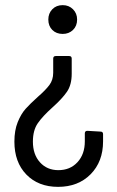

<svg xmlns="http://www.w3.org/2000/svg" viewBox="-20 -518 455 747"><path d="M280 -442Q280 -417 264 -401.5Q248 -386 224 -386Q199 -386 183.5 -401.5Q168 -417 168 -442Q168 -466 183.5 -482Q199 -498 224 -498Q248 -498 264 -482Q280 -466 280 -442ZM259 -290V-231Q259 -188 240.5 -161Q222 -134 184 -100Q146 -66 127 -38.5Q108 -11 108 33Q108 83 135.5 113.5Q163 144 207 144Q253 144 281.5 113Q310 82 310 32V1Q310 -9 320 -9L371 -6Q381 -6 381 4V32Q381 111 332.5 160Q284 209 206 209Q129 209 82.5 161Q36 113 36 33Q36 -11 49 -43Q62 -75 80 -95Q98 -115 127 -141Q157 -167 172 -187Q187 -207 187 -235V-290Q187 -300 197 -300H249Q259 -300 259 -290Z"/></svg>

Font: Barlow Semi Condensed
Style: Regular
Weight: 400
Width: 4
Designer: Jeremy Tribby
Foundry: Tribby Type
Version: Version 1.408;December 10, 2018;FontCreator 11.5.0.2430 64-b